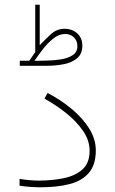

<svg xmlns="http://www.w3.org/2000/svg" viewBox="-20 -795 489 814"><path d="M104.5 -537.6Q109.9 -545.4 116.7 -555.7Q123.5 -565.9 129.4 -574.2V-774.9H148.4V-603.5Q169.9 -626 195.1 -649.4Q220.2 -672.9 253.4 -672.9Q286.6 -672.9 307.9 -653.1Q329.1 -633.3 329.1 -601.6Q329.1 -567.9 308.3 -549.3Q287.6 -530.8 253.2 -523.4Q218.8 -516.1 178.2 -516.1H64V-537.6ZM177.7 -538.1Q207.5 -538.6 237.5 -543.2Q267.6 -547.9 287.8 -560.8Q308.1 -573.7 308.1 -599.1Q308.1 -622.1 293.5 -636.5Q278.8 -650.9 255.9 -650.9Q230 -650.9 205.6 -631.3Q181.2 -611.8 160.9 -585.2Q140.6 -558.6 126 -537.1ZM144.5 -29.3Q198.7 -29.3 248 -39.1Q297.4 -48.8 328.6 -75.9Q359.9 -103 359.9 -155.8Q359.9 -200.2 331.5 -241Q303.2 -281.7 259.3 -316.4Q215.3 -351.1 168.5 -377L181.6 -400.9Q237.8 -371.6 284.2 -333Q330.6 -294.4 358.4 -249.8Q386.2 -205.1 386.2 -157.2Q386.2 -96.2 356.7 -62Q327.1 -27.8 274.4 -14.4Q221.7 -1 151.9 -1Q105.5 -1 63 -7.8V-36.6Q107.9 -29.3 144.5 -29.3Z"/></svg>

Font: Vazirmatn FD Thin
Style: Regular
Weight: 100
Designer: Saber Rastikerdar
Foundry: Saber Rastikerdar
Version: Version 33.003